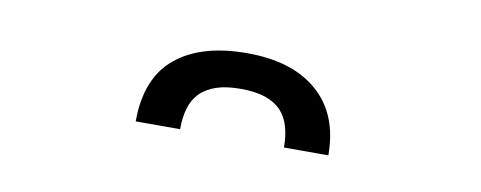

<svg xmlns="http://www.w3.org/2000/svg" viewBox="-29 -985 736 294"><g transform="rotate(10 338.5 -838.0)"><path d="M338 -904.5Q409 -904.5 448.2 -870Q487.5 -835.5 487.5 -772H418.5Q418.5 -790.5 414.2 -804.8Q410 -819 400.8 -828.8Q391.5 -838.5 376 -843.8Q360.5 -849 338 -849Q315.5 -849 300 -843.8Q284.5 -838.5 275 -828.8Q265.5 -819 261.2 -804.8Q257 -790.5 257 -772H188Q188 -839.5 227.5 -872Q267 -904.5 338 -904.5Z"/></g></svg>

Font: Lato
Style: Regular
Weight: 400
Designer: Lukasz Dziedzic with Adam Twardoch and Botio Nikoltchev
Foundry: tyPoland Lukasz Dziedzic
Version: Version 2.015; 2015-08-06; http://www.latofonts.com/